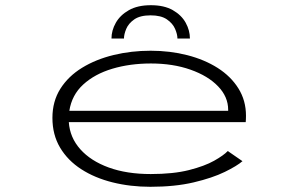

<svg xmlns="http://www.w3.org/2000/svg" viewBox="-20 -707 1140 738"><path d="M558 11Q481 11 412.8 -6Q344.5 -23 292.5 -56.5Q240.5 -90 211 -139.5Q181.5 -189 181.5 -254Q181.5 -317.5 212 -365.8Q242.5 -414 295.5 -446.5Q348.5 -479 416.5 -495.5Q484.5 -512 559 -512Q633.5 -512 699.8 -495Q766 -478 816.8 -445.8Q867.5 -413.5 896.5 -367Q925.5 -320.5 925.5 -262Q925.5 -256 925.2 -249Q925 -242 924.5 -237.5H244.5Q248.5 -178.5 288.5 -133.5Q328.5 -88.5 397.8 -63.2Q467 -38 559.5 -38Q646 -38 706.2 -53.2Q766.5 -68.5 803.2 -89.2Q840 -110 855.5 -126.5L912 -87.5Q891.5 -69.5 844 -46.2Q796.5 -23 724.5 -6Q652.5 11 558 11ZM560 -463Q479.5 -463 411.8 -442.8Q344 -422.5 300 -382.2Q256 -342 246.5 -281H857V-285Q857 -335 818.2 -375.2Q779.5 -415.5 712.2 -439.2Q645 -463 560 -463ZM560 -687Q611 -687 644.2 -668Q677.5 -649 693.8 -619.5Q710 -590 710 -559H662Q662 -575 653 -596Q644 -617 621.5 -632.5Q599 -648 559 -648Q518.5 -648 496.2 -632.5Q474 -617 465.2 -596Q456.5 -575 456.5 -559H408.5Q408.5 -590 425.2 -619.5Q442 -649 475.5 -668Q509 -687 560 -687Z"/></svg>

Font: Trispace Expanded ExtraLight
Style: Regular
Weight: 200
Width: 7
Designer: Tyler Finck
Foundry: Etcetera Type Company
Version: Version 1.210; ttfautohint (v1.8.3)